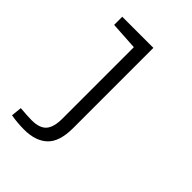

<svg xmlns="http://www.w3.org/2000/svg" viewBox="-188 -528 814 814"><g transform="rotate(45 219.0 -121.5)"><path d="M104.5 195.3Q65.4 195.3 25.4 188.5L30.3 140.6Q73.2 144.5 99.6 144.5Q146.5 144.5 166.5 121.6Q186.5 98.6 186.5 47.9V-380.9L60.5 -388.7V-437.5H247.1V43.9Q247.1 125 210 160.2Q172.9 195.3 104.5 195.3Z"/></g></svg>

Font: Sudo Light
Style: Regular
Weight: 300
Monospace: yes
Designer: Jens Kutilek
Foundry: Jens Kutilek
Version: Version 0.040